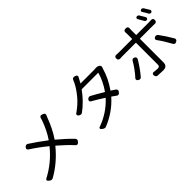

<svg xmlns="http://www.w3.org/2000/svg" viewBox="109 -1775 2782 2782"><g transform="rotate(-45 1500.0 -384.0)"><path d="M709 -726.6Q712.9 -739.3 724.6 -746.1Q732.4 -751 739.3 -751Q745.1 -751 750 -749L778.3 -739.3Q791 -734.4 796.4 -721.7Q801.8 -709 795.9 -697.3Q785.2 -672.9 778.3 -655.3Q718.8 -493.2 630.9 -363.3Q627.9 -360.4 631.8 -357.4Q759.8 -251 849.6 -157.2Q860.4 -146.5 860.4 -130.9Q860.4 -117.2 850.6 -106.4L834 -87.9Q825.2 -77.1 811 -77.6Q796.9 -78.1 788.1 -87.9Q703.1 -180.7 578.1 -289.1Q575.2 -292 572.3 -289.1Q414.1 -96.7 214.8 14.6Q203.1 20.5 191.4 20.5Q188.5 20.5 185.5 20.5Q169.9 18.6 158.2 7.8L138.7 -8.8Q130.9 -15.6 130.9 -25.4Q130.9 -41 144.5 -46.9Q353.5 -154.3 506.8 -342.8Q509.8 -345.7 506.8 -348.6Q386.7 -447.3 258.8 -529.3Q247.1 -537.1 244.6 -550.8Q242.2 -564.5 251 -574.2L259.8 -585Q269.5 -595.7 284.2 -598.1Q298.8 -600.6 311.5 -591.8Q440.4 -507.8 558.6 -417Q561.5 -414.1 564.5 -418Q642.6 -532.2 697.3 -685.5Q703.1 -704.1 709 -726.6Z M1773.4 -672.9Q1783.2 -673.8 1792 -673.8Q1818.4 -673.8 1836.9 -663.1L1842.8 -659.2Q1854.5 -651.4 1859.4 -637.7Q1860.4 -630.9 1860.4 -625Q1860.4 -617.2 1857.4 -609.4Q1854.5 -601.6 1848.6 -586.9Q1805.7 -435.5 1705.1 -293.9Q1703.1 -290 1707 -288.1Q1741.2 -265.6 1771.5 -245.1Q1783.2 -237.3 1785.6 -223.1Q1788.1 -209 1779.3 -197.3L1765.6 -180.7Q1757.8 -168.9 1743.2 -167Q1728.5 -165 1717.8 -173.8Q1689.5 -195.3 1653.3 -219.7Q1650.4 -221.7 1647.5 -218.8Q1502 -54.7 1290 31.2Q1279.3 36.1 1268.6 36.1Q1249 36.1 1231.4 21.5L1211.9 4.9Q1204.1 -2.9 1206.1 -14.2Q1208 -25.4 1218.8 -28.3Q1428.7 -101.6 1578.1 -263.7Q1581.1 -266.6 1577.1 -269.5Q1483.4 -330.1 1392.6 -381.8Q1380.9 -388.7 1378.4 -401.9Q1376 -415 1384.8 -424.8L1390.6 -431.6Q1400.4 -443.4 1415.5 -446.3Q1430.7 -449.2 1443.4 -441.4Q1525.4 -397.5 1628.9 -335Q1632.8 -333 1635.7 -336.9Q1679.7 -398.4 1712.9 -467.8Q1746.1 -537.1 1760.7 -595.7Q1761.7 -599.6 1757.8 -599.6H1426.8Q1421.9 -599.6 1419.9 -596.7Q1315.4 -453.1 1185.5 -357.4Q1172.9 -347.7 1157.2 -348.1Q1141.6 -348.6 1129.9 -358.4L1117.2 -368.2Q1108.4 -375 1108.4 -386.7Q1108.4 -400.4 1119.1 -408.2Q1223.6 -478.5 1297.9 -567.9Q1372.1 -657.2 1411.1 -736.3Q1420.9 -753.9 1431.6 -783.2Q1437.5 -796.9 1450.2 -802.7Q1458 -806.6 1465.8 -806.6Q1470.7 -806.6 1475.6 -805.7L1500 -797.9Q1512.7 -793.9 1517.6 -781.2Q1522.5 -768.6 1515.6 -756.8Q1504.9 -737.3 1489.3 -708Q1481.4 -693.4 1470.7 -674.8Q1467.8 -670.9 1472.7 -670.9H1741.2Q1758.8 -670.9 1773.4 -672.9Z M2937.5 -711.9Q2941.4 -706.1 2941.4 -699.2Q2941.4 -694.3 2939.5 -690.4Q2935.5 -678.7 2924.8 -673.8Q2914.1 -668.9 2902.3 -672.9Q2890.6 -676.8 2883.8 -688.5Q2858.4 -736.3 2834 -772.5Q2827.1 -781.2 2830.1 -792Q2833 -802.7 2843.8 -807.6Q2850.6 -810.5 2857.4 -810.5Q2862.3 -810.5 2867.2 -808.6Q2878.9 -805.7 2886.7 -794.9Q2915 -752 2937.5 -711.9ZM2818.4 -681.6Q2824.2 -671.9 2820.3 -660.2Q2816.4 -648.4 2804.7 -643.6Q2793.9 -638.7 2782.2 -643.1Q2770.5 -647.5 2764.6 -658.2Q2740.2 -703.1 2714.8 -744.1Q2708 -752.9 2711.4 -763.7Q2714.8 -774.4 2724.6 -779.3Q2731.4 -782.2 2738.3 -782.2Q2744.1 -782.2 2749 -780.3Q2761.7 -776.4 2768.6 -765.6Q2793.9 -725.6 2818.4 -681.6ZM2236.3 -370.1Q2243.2 -382.8 2256.8 -387.2Q2270.5 -391.6 2283.2 -385.7L2291 -381.8Q2303.7 -376 2308.1 -362.3Q2312.5 -348.6 2305.7 -335.9Q2246.1 -230.5 2152.3 -118.2Q2143.6 -106.4 2128.4 -105Q2113.3 -103.5 2101.6 -111.3L2089.8 -119.1Q2077.1 -127.9 2077.1 -143.6Q2077.1 -155.3 2085 -163.1Q2125 -206.1 2166.5 -262.7Q2208 -319.3 2236.3 -370.1ZM2800.8 -521.5H2540Q2536.1 -521.5 2536.1 -516.6V-37.1Q2536.1 2.9 2515.1 22.9Q2494.1 43 2450.2 43Q2401.4 43 2342.8 39.1Q2327.1 38.1 2316.4 27.3Q2305.7 16.6 2304.7 2L2303.7 -9.8Q2301.8 -22.5 2311.5 -31.2Q2321.3 -40 2334 -39.1Q2382.8 -32.2 2416 -32.2Q2455.1 -32.2 2455.1 -70.3V-516.6Q2455.1 -521.5 2450.2 -521.5H2176.8Q2151.4 -521.5 2127 -519.5Q2112.3 -519.5 2102.1 -529.3Q2091.8 -539.1 2091.8 -552.7V-567.4Q2091.8 -581.1 2102.1 -590.3Q2112.3 -599.6 2127 -598.6Q2151.4 -596.7 2176.8 -596.7H2450.2Q2455.1 -596.7 2455.1 -601.6V-700.2Q2455.1 -716.8 2453.1 -736.3Q2452.1 -750 2460.9 -760.7Q2469.7 -771.5 2482.4 -771.5H2507.8Q2520.5 -771.5 2529.8 -760.7Q2539.1 -750 2538.1 -736.3Q2536.1 -714.8 2536.1 -699.2V-601.6Q2536.1 -596.7 2540 -596.7H2799.8Q2825.2 -596.7 2847.7 -598.6Q2861.3 -599.6 2871.6 -590.3Q2881.8 -581.1 2881.8 -567.4V-553.7Q2881.8 -540 2871.6 -530.3Q2861.3 -520.5 2847.7 -520.5Q2831.1 -521.5 2800.8 -521.5ZM2693.4 -336.9Q2687.5 -344.7 2687.5 -354.5Q2687.5 -357.4 2688.5 -360.4Q2690.4 -374 2703.1 -379.9L2709 -383.8Q2718.8 -388.7 2728.5 -388.7Q2733.4 -388.7 2737.3 -387.7Q2752 -384.8 2761.7 -373Q2827.1 -286.1 2895.5 -168.9Q2900.4 -161.1 2900.4 -152.3Q2900.4 -147.5 2899.4 -142.6Q2895.5 -128.9 2882.8 -122.1L2869.1 -115.2Q2861.3 -110.4 2853.5 -110.4Q2848.6 -110.4 2843.8 -112.3Q2830.1 -116.2 2823.2 -128.9Q2757.8 -250 2693.4 -336.9Z"/></g></svg>

Font: Gen Jyuu GothicL Regular
Style: Regular
Weight: 400
Designer: [Source Han Sans]
Ryoko NISHIZUKA  (kana & ideographs); Paul D. Hunt (Latin, Greek & Cyrillic); Wenlong ZHANG  (bopomofo
Version: Version 1.002.20150607